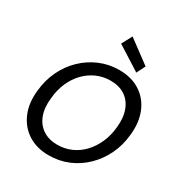

<svg xmlns="http://www.w3.org/2000/svg" viewBox="-216 -1104 1202 1272"><g transform="rotate(30 385.5 -468.0)"><path d="M339 12Q247 12 181 -30.5Q115 -73 83 -148.5Q51 -224 62 -322Q70 -406 104 -477Q138 -548 192.5 -600.5Q247 -653 316.5 -682.5Q386 -712 465 -712Q558 -712 624 -669.5Q690 -627 721 -552Q752 -477 742 -379Q734 -294 700 -223Q666 -152 611.5 -99Q557 -46 488 -17Q419 12 339 12ZM354 -77Q410 -77 459 -98.5Q508 -120 546 -160Q584 -200 608.5 -255Q633 -310 639 -376Q647 -452 626 -507.5Q605 -563 560 -592.5Q515 -622 450 -622Q394 -622 345 -600.5Q296 -579 257.5 -539.5Q219 -500 195 -445.5Q171 -391 165 -325Q156 -248 177 -192.5Q198 -137 243.5 -107Q289 -77 354 -77ZM569 -753 386 -869 428 -948 602 -819Z"/></g></svg>

Font: DM Sans 12pt Medium
Style: Italic
Weight: 500
Italic angle: -10°
Version: Version 4.004;gftools[0.9.30]